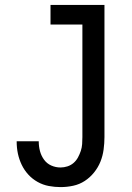

<svg xmlns="http://www.w3.org/2000/svg" viewBox="-20 -755 540 783"><path d="M227 8Q203 8 179 3.5Q155 -1 133.5 -13Q112 -25 95.5 -43Q79 -61 68.5 -83Q58 -105 53 -128.5Q48 -152 48 -177Q48 -177 48 -177.5Q48 -178 48 -179H138Q138 -179 138 -178.5Q138 -178 138 -178Q138 -158 143 -139Q148 -120 159.5 -104Q171 -88 189 -80Q207 -72 227 -72Q241 -72 255 -76.5Q269 -81 280 -90.5Q291 -100 298 -113Q305 -126 309.5 -139.5Q314 -153 315 -167.5Q316 -182 316 -196V-655H186V-735H406V-196Q406 -171 402.5 -145Q399 -119 389.5 -95.5Q380 -72 363.5 -51.5Q347 -31 325.5 -17Q304 -3 278.5 2.5Q253 8 227 8Z"/></svg>

Font: Iosevka Slab Medium
Style: Regular
Weight: 500
Monospace: yes
Designer: Belleve Invis
Foundry: Belleve Invis
Version: Version 11.1.1; ttfautohint (v1.8.3)